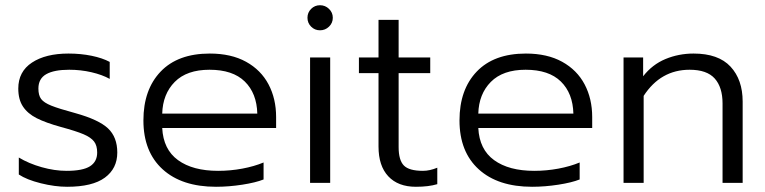

<svg xmlns="http://www.w3.org/2000/svg" viewBox="-20 -700 2928 735"><path d="M52 -32V-97Q90 -74 139.5 -60Q189 -46 235 -46Q297 -46 324.5 -63.5Q352 -81 352 -116Q352 -143 340 -158.5Q328 -174 300 -186Q272 -198 213 -214Q155 -230 120.5 -247.5Q86 -265 68 -292Q50 -319 50 -361Q50 -426 102.5 -460.5Q155 -495 242 -495Q289 -495 330.5 -486.5Q372 -478 400 -463V-398Q371 -414 330 -423.5Q289 -433 245 -433Q187 -433 157 -416Q127 -399 127 -361Q127 -335 137.5 -321Q148 -307 176.5 -295.5Q205 -284 268 -267Q358 -242 393.5 -208.5Q429 -175 429 -116Q429 -55 381.5 -20Q334 15 237 15Q190 15 136 1.5Q82 -12 52 -32Z M529 -239Q529 -357 595 -426Q661 -495 783 -495Q865 -495 922 -463.5Q979 -432 1008 -377Q1037 -322 1037 -252V-210H601Q605 -128 661.5 -87Q718 -46 815 -46Q862 -46 907.5 -54.5Q953 -63 989 -78V-13Q959 -1 907.5 7Q856 15 807 15Q676 15 602.5 -52Q529 -119 529 -239ZM965 -265Q963 -343 917 -388Q871 -433 782 -433Q695 -433 649 -386.5Q603 -340 601 -265Z M1157 -632Q1157 -652 1171 -666Q1185 -680 1205 -680Q1225 -680 1239.5 -666Q1254 -652 1254 -632Q1254 -612 1239.5 -598Q1225 -584 1205 -584Q1185 -584 1171 -598Q1157 -612 1157 -632ZM1167 -480H1244V0H1167Z M1429 -139V-420H1354V-480H1429V-624H1506V-480H1627V-420H1506V-137Q1506 -87 1526 -66.5Q1546 -46 1599 -46Q1625 -46 1654 -58V5Q1621 15 1572 15Q1504 15 1466.5 -25Q1429 -65 1429 -139Z M1739 -239Q1739 -357 1805 -426Q1871 -495 1993 -495Q2075 -495 2132 -463.5Q2189 -432 2218 -377Q2247 -322 2247 -252V-210H1811Q1815 -128 1871.5 -87Q1928 -46 2025 -46Q2072 -46 2117.5 -54.5Q2163 -63 2199 -78V-13Q2169 -1 2117.5 7Q2066 15 2017 15Q1886 15 1812.5 -52Q1739 -119 1739 -239ZM2175 -265Q2173 -343 2127 -388Q2081 -433 1992 -433Q1905 -433 1859 -386.5Q1813 -340 1811 -265Z M2367 -480H2442V-408Q2477 -453 2527.5 -474Q2578 -495 2635 -495Q2730 -495 2776.5 -445Q2823 -395 2823 -311V0H2746V-304Q2746 -366 2716 -399.5Q2686 -433 2620 -433Q2509 -433 2444 -333V0H2367Z"/></svg>

Font: Prompt Light
Style: Regular
Weight: 300
Designer: Katatrad Team
Foundry: CadsonDemak
Version: Version 1.001